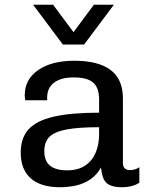

<svg xmlns="http://www.w3.org/2000/svg" viewBox="-20 -776 640 806"><path d="M231 10Q152 10 109.5 -27Q67 -64 67 -136Q67 -196 99.5 -232.5Q132 -269 204.5 -286Q277 -303 396 -303V-359Q396 -407 371.5 -429Q347 -451 289 -451Q236 -451 207 -429Q178 -407 178 -367V-355H86Q84 -371 83.5 -376Q83 -381 83 -380Q83 -379 83.5 -377Q84 -375 84 -377Q84 -443 140.5 -482Q197 -521 292 -521Q393 -521 444.5 -482Q496 -443 496 -363V-92Q496 -76 504 -69Q512 -62 525 -62Q548 -62 565 -74V-9Q552 0 533 5Q514 10 493 10Q463 10 444 2.5Q425 -5 416 -23Q407 -41 404 -73Q387 -42 360 -23.5Q333 -5 300 2.5Q267 10 231 10ZM262 -61Q308 -61 337.5 -81Q367 -101 381.5 -135Q396 -169 396 -211V-242Q310 -242 259.5 -232.5Q209 -223 187.5 -201.5Q166 -180 166 -141Q166 -101 189.5 -81Q213 -61 262 -61ZM458 -756 333 -589H244L119 -756H203L316 -604H261L374 -756Z"/></svg>

Font: Chivo Mono Medium
Style: Regular
Weight: 400
Monospace: yes
Version: Version 1.008